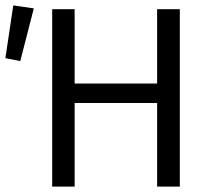

<svg xmlns="http://www.w3.org/2000/svg" viewBox="-39 -690 775 710"><path d="M154 0V-656H237V-381H542V-656H626V0H542V-309H237V0ZM-19 -475 10 -670 86 -659 36 -464Z"/></svg>

Font: CV Source Sans
Style: Regular
Weight: 400
Designer: Paul D. Hunt
Foundry: Adobe Systems Incorporated
Version: Version 3.001